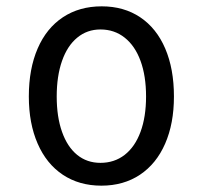

<svg xmlns="http://www.w3.org/2000/svg" viewBox="-20 -580 640 606"><path d="M71 -275.5Q71 -362.5 98.8 -426.8Q126.5 -491 178.5 -525.5Q230.5 -560 301 -560Q371 -560 422.5 -525.5Q474 -491 501.5 -426.8Q529 -362.5 529 -275.5Q529 -190 501.2 -126.5Q473.5 -63 421.8 -28.5Q370 6 300 6Q230 6 178.2 -28.5Q126.5 -63 98.8 -126.8Q71 -190.5 71 -275.5ZM441 -275.5Q441 -340.5 423.5 -388Q406 -435.5 373.5 -461.2Q341 -487 297 -487Q255 -487 223.8 -461.2Q192.5 -435.5 175.8 -387.8Q159 -340 159 -275.5Q159 -211 175.8 -163.8Q192.5 -116.5 223.5 -91.2Q254.5 -66 297 -66Q341 -66 373.5 -91.2Q406 -116.5 423.5 -163.8Q441 -211 441 -275.5Z"/></svg>

Font: JuliaMono
Style: Regular
Weight: 400
Monospace: yes
Designer: cormullion
Foundry: corm
Version: Version 0.055; ttfautohint (v1.8.4)